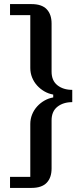

<svg xmlns="http://www.w3.org/2000/svg" viewBox="-20 -780 389 938"><path d="M29 84H128V-174Q128 -199 137 -221Q146 -243 161.5 -260Q177 -277 197 -288.5Q217 -300 240 -304V-318Q217 -322 197 -333.5Q177 -345 161.5 -362Q146 -379 137 -401Q128 -423 128 -448V-706H29V-760H134Q184 -760 208 -735Q232 -710 232 -665V-430Q232 -386 260.5 -363.5Q289 -341 333 -341V-281Q289 -281 260.5 -258.5Q232 -236 232 -192V43Q232 88 208 113Q184 138 134 138H29Z"/></svg>

Font: IBM Plex Serif Medium
Style: Regular
Weight: 500
Designer: Mike Abbink, Paul van der Laan, Pieter van Rosmalen
Foundry: Bold Monday
Version: Version 2.5